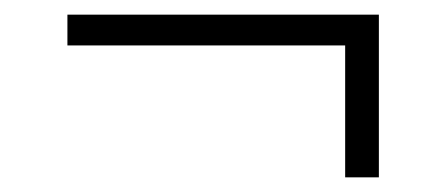

<svg xmlns="http://www.w3.org/2000/svg" viewBox="-20 -391 609 262"><path d="M497 -371H72V-329H451V-149H497Z"/></svg>

Font: Chess Sans Light
Style: Regular
Weight: 300
Designer: Wolf Bōese
Foundry: Wolf Bōese
Version: Version 7.223;Glyphs 3.3 (3306)